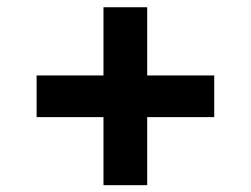

<svg xmlns="http://www.w3.org/2000/svg" viewBox="-20 -556 706 540"><path d="M271 -35.2V-535.6H394V-35.2ZM83 -226.6V-343.8H582.5V-226.6Z"/></svg>

Font: Inter 24pt
Style: Bold
Weight: 700
Designer: Rasmus Andersson
Foundry: rsms
Version: Version 4.001;git-66647c0bb